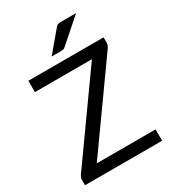

<svg xmlns="http://www.w3.org/2000/svg" viewBox="-218 -1042 1039 1158"><g transform="rotate(-30 301.0 -463.0)"><path d="M569.5 -680.5Q569.5 -664 559.5 -648.5L154 -79H563.5V0H26.5V-38Q26.5 -46 29.2 -53Q32 -60 36 -66.5L442.5 -637.5H45.5V-716.5H569.5ZM499 -926 336 -783Q328.5 -776 321.5 -774.5Q314.5 -773 304.5 -773H240.5L356 -910Q364.5 -921 373.2 -923.5Q382 -926 398.5 -926Z"/></g></svg>

Font: Lato 2
Style: Regular
Weight: 400
Designer: Lukasz Dziedzic with Adam Twardoch and Botio Nikoltchev
Foundry: tyPoland Lukasz Dziedzic
Version: Version 2.015; 2015-08-06; http://www.latofonts.com/